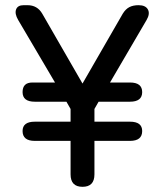

<svg xmlns="http://www.w3.org/2000/svg" viewBox="-20 -720 634 740"><path d="M298 0Q252 0 252 -48V-177H114Q67 -177 67 -215Q67 -251 114 -251H252V-300L236 -328H114Q67 -328 67 -365Q67 -402 105 -402H192L50 -643Q36 -667 42 -683.5Q48 -700 71 -700H86Q124 -700 143 -667L298 -398L453 -667Q464 -685 478.5 -692.5Q493 -700 514 -700Q541 -700 550 -683.5Q559 -667 545 -643L404 -402H481Q528 -402 528 -365Q528 -328 481 -328H360L344 -300V-251H481Q528 -251 528 -215Q528 -177 481 -177H344V-48Q344 0 298 0Z"/></svg>

Font: Zen Maru Gothic Medium
Style: Regular
Weight: 500
Designer: Yoshimichi Ohira
Foundry: Positype
Version: Version 1.001